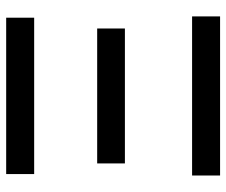

<svg xmlns="http://www.w3.org/2000/svg" viewBox="-78 -690 768 653"><g transform="rotate(-90 306.5 -364.0)"><path d="M35.6 0V-95.2H576.7V0ZM40.5 -632.3V-727.5H572.3V-632.3ZM76.7 -323.7V-418H535.6V-323.7Z"/></g></svg>

Font: Inter Display Medium
Style: Regular
Weight: 500
Designer: Rasmus Andersson
Foundry: rsms
Version: Version 4.001;git-9221beed3